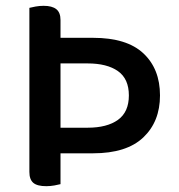

<svg xmlns="http://www.w3.org/2000/svg" viewBox="-20 -634 616 660"><path d="M81 -607Q88 -609 102 -611.5Q116 -614 130 -614Q159 -614 173.5 -602.5Q188 -591 188 -565V-504H300Q416 -504 473 -450.5Q530 -397 530 -306Q530 -216 472.5 -161.5Q415 -107 300 -107H188V-1Q181 1 167 3.5Q153 6 139 6Q108 6 94.5 -5.5Q81 -17 81 -43ZM188 -195H281Q348 -195 385.5 -222Q423 -249 423 -306Q423 -363 385.5 -389.5Q348 -416 281 -416H188Z"/></svg>

Font: Baloo 2 Medium
Style: Regular
Weight: 500
Designer: Sarang Kulkarni and Ek Type
Foundry: Ek Type
Version: Version 1.640;hotconv 1.0.111;makeotfexe 2.5.65597; ttfautoh